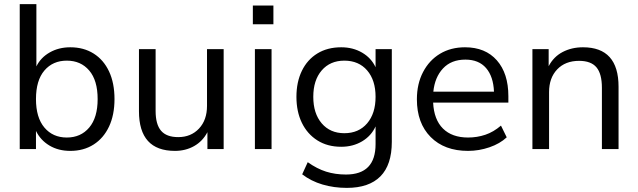

<svg xmlns="http://www.w3.org/2000/svg" viewBox="-20 -725 3102 934"><path d="M322 9Q264 9 220.5 -17Q177 -43 155 -88V0H76V-705H157V-402Q178 -445 222 -470Q266 -495 322 -495Q387 -495 435.5 -464.5Q484 -434 510.5 -377.5Q537 -321 537 -243Q537 -166 510.5 -109.5Q484 -53 435.5 -22Q387 9 322 9ZM305 -56Q373 -56 414 -104.5Q455 -153 455 -243Q455 -334 414 -382Q373 -430 305 -430Q237 -430 196 -382Q155 -334 155 -243Q155 -153 196 -104.5Q237 -56 305 -56Z M831 9Q656 9 656 -184V-486H737V-185Q737 -120 763.5 -89Q790 -58 847 -58Q909 -58 948 -99.5Q987 -141 987 -210V-486H1068V0H989V-82Q966 -38 924.5 -14.5Q883 9 831 9Z M1210 -607V-698H1310V-607ZM1220 0V-486H1301V0Z M1667 189Q1604 189 1548.5 172.5Q1493 156 1450 123L1477 64Q1522 96 1566.5 110Q1611 124 1663 124Q1807 124 1807 -24V-110Q1786 -64 1741.5 -37.5Q1697 -11 1640 -11Q1573 -11 1524 -42Q1475 -73 1448.5 -127.5Q1422 -182 1422 -254Q1422 -326 1448.5 -380.5Q1475 -435 1524 -465Q1573 -495 1640 -495Q1697 -495 1741.5 -469Q1786 -443 1807 -398V-486H1886V-35Q1886 77 1830.5 133Q1775 189 1667 189ZM1655 -77Q1725 -77 1766 -125Q1807 -173 1807 -254Q1807 -335 1766 -382.5Q1725 -430 1655 -430Q1586 -430 1545 -382.5Q1504 -335 1504 -254Q1504 -173 1545 -125Q1586 -77 1655 -77Z M2257 9Q2142 9 2075 -58.5Q2008 -126 2008 -242Q2008 -317 2038 -374.5Q2068 -432 2120.5 -463.5Q2173 -495 2242 -495Q2341 -495 2397 -431.5Q2453 -368 2453 -257V-226H2087Q2091 -143 2135 -99.5Q2179 -56 2257 -56Q2301 -56 2341 -69.5Q2381 -83 2417 -114L2445 -57Q2412 -26 2361 -8.5Q2310 9 2257 9ZM2244 -435Q2175 -435 2135 -392Q2095 -349 2088 -279H2383Q2380 -353 2344.5 -394Q2309 -435 2244 -435Z M2570 0V-486H2649V-403Q2673 -449 2717 -472Q2761 -495 2816 -495Q2989 -495 2989 -303V0H2908V-298Q2908 -366 2881.5 -397.5Q2855 -429 2797 -429Q2730 -429 2690.5 -387.5Q2651 -346 2651 -277V0Z"/></svg>

Font: Nunito Sans
Style: Regular
Weight: 400
Designer: Vernon Adams
Foundry: Vernon Adams
Version: Version 3.101; ttfautohint (v1.8.4.7-5d5b);gftools[0.9.27]